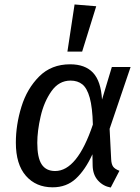

<svg xmlns="http://www.w3.org/2000/svg" viewBox="-20 -827 628 860"><path d="M437 -381 481 -527H565L471 -250L478 -113Q479 -92 486.5 -81Q494 -70 515 -62L476 13Q442 7 419 -18.5Q396 -44 395 -85L394 -136Q362 -66 320 -27Q278 12 216 12Q141 12 96 -39.5Q51 -91 51 -188Q51 -268 76 -349Q101 -430 155.5 -484.5Q210 -539 294 -539Q361 -539 396.5 -501.5Q432 -464 437 -381ZM147 -187Q147 -121 166.5 -91Q186 -61 227 -61Q326 -61 396 -269Q394 -346 382 -389Q370 -432 349 -449Q328 -466 296 -466Q244 -466 210.5 -418.5Q177 -371 162 -305.5Q147 -240 147 -187ZM411 -799 348 -596H282L314 -807Z"/></svg>

Font: FiraGO
Style: Italic
Weight: 400
Italic angle: -8°
Designer: bBox Type GmbH
Foundry: bBox Type GmbH
Version: Version 1.001